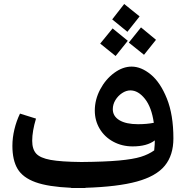

<svg xmlns="http://www.w3.org/2000/svg" viewBox="-20 -924 939 960"><path d="M407 15V16H375H336V15Q221 10 157.5 -13Q94 -36 68 -79.5Q42 -123 42 -195Q42 -235 52 -277Q62 -319 80 -356L160 -331Q141 -268 141 -220Q141 -178 161 -156Q181 -134 233 -124.5Q285 -115 387 -114Q505 -115 575.5 -121.5Q646 -128 684.5 -140Q723 -152 751 -172Q753 -189 753.5 -201.5Q754 -214 754 -222Q715 -192 643 -192Q590 -192 546.5 -215.5Q503 -239 478.5 -280Q454 -321 454 -371Q454 -426 481 -477Q508 -528 551 -559.5Q594 -591 638 -591Q686 -591 734 -551.5Q782 -512 814.5 -431Q847 -350 847 -232Q847 -148 804 -95.5Q761 -43 665 -16.5Q569 10 407 15ZM670 -303Q714 -303 749 -310Q738 -388 704.5 -430Q671 -472 632 -472Q611 -472 590.5 -458.5Q570 -445 557 -423.5Q544 -402 544 -378Q544 -343 577 -323Q610 -303 670 -303ZM678 -842 617 -765 541 -827 601 -904ZM760 -725 700 -650 624 -711 685 -787ZM619 -720 558 -644 481 -706 543 -782Z"/></svg>

Font: FiraGO Medium
Style: Italic
Weight: 500
Italic angle: -8°
Designer: bBox Type GmbH
Foundry: bBox Type GmbH
Version: Version 1.001